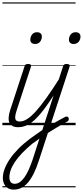

<svg xmlns="http://www.w3.org/2000/svg" viewBox="-20 -1053 697 1615"><path d="M133 17Q104 17 85.5 7Q67 -3 59 -21.5Q51 -40 53 -66.5Q55 -93 65 -125L186 -494Q190 -506 196 -510.5Q202 -515 216 -515Q232 -515 238 -509Q244 -503 240 -491L120 -124Q104 -75 109 -53Q114 -31 147 -31Q157 -31 161.5 -23.5Q166 -16 164.5 -7Q163 2 155 9.5Q147 17 133 17ZM275 -683Q257 -683 246 -692Q235 -701 235 -719Q235 -743 249.5 -762.5Q264 -782 292 -782Q309 -782 320.5 -773Q332 -764 332 -745Q332 -722 317.5 -702.5Q303 -683 275 -683ZM132 17Q122 17 117 9.5Q112 2 113.5 -7Q115 -16 123.5 -23.5Q132 -31 147 -31Q176 -31 209 -52Q242 -73 282 -117Q322 -161 372.5 -232Q423 -303 486 -403Q492 -414 501.5 -412.5Q511 -411 516.5 -403Q522 -395 516 -385Q446 -271 393 -193.5Q340 -116 296.5 -69.5Q253 -23 213.5 -3Q174 17 132 17ZM372 21Q392 8 413 -5Q434 -18 454.5 -29.5Q475 -41 494 -51.5Q513 -62 529 -70Q541 -75 548 -71.5Q555 -68 557.5 -59.5Q560 -51 557 -42.5Q554 -34 545 -30Q525 -20 502 -6.5Q479 7 455 21Q431 35 407.5 50Q384 65 360 80ZM95 542Q66 542 46 529.5Q26 517 15 494.5Q4 472 4 444Q4 408 18.5 368.5Q33 329 61.5 286.5Q90 244 132.5 200.5Q175 157 231 115Q257 96 283 77.5Q309 59 336 41L510 -494Q514 -506 520.5 -510.5Q527 -515 540 -515Q557 -515 563 -508.5Q569 -502 564 -488L307 297Q287 360 264 406Q241 452 215 482.5Q189 513 159.5 527.5Q130 542 95 542ZM104 493Q125 493 145 480Q165 467 184 441Q203 415 221 375.5Q239 336 257 282L312 112Q297 124 281.5 135Q266 146 250 157Q201 198 164.5 236.5Q128 275 104.5 310.5Q81 346 70 378Q59 410 59 440Q59 455 63.5 467.5Q68 480 78.5 486.5Q89 493 104 493ZM600 -683Q581 -683 570.5 -692.5Q560 -702 560 -719Q560 -745 575 -763.5Q590 -782 617 -782Q635 -782 646 -772.5Q657 -763 657 -745Q657 -720 641.5 -701.5Q626 -683 600 -683ZM0 513H616V523H0ZM0 -20H616V0H0ZM0 -505H616V-500H0ZM0 -1033H616V-1023H0Z"/></svg>

Font: Playwrite IN Guides
Style: Regular
Weight: 400
Designer: Veronika Burian, José Scaglione
Foundry: TypeTogether
Version: Version 1.003